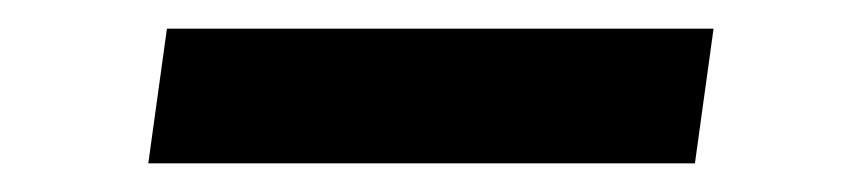

<svg xmlns="http://www.w3.org/2000/svg" viewBox="-20 -388 590 134"><path d="M478 -368 465 -274H83.5L96.5 -368Z"/></svg>

Font: Merriweather 20pt ExtraBold
Style: Italic
Weight: 800
Italic angle: -7.8°
Version: Version 2.101